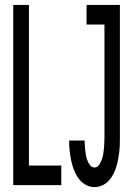

<svg xmlns="http://www.w3.org/2000/svg" viewBox="-20 -755 540 783"><path d="M365 8Q346 8 328.5 -2Q311 -12 299.5 -28.5Q288 -45 281 -63.5Q274 -82 270 -101.5Q266 -121 264 -140.5Q262 -160 262 -180V-182H325V-181Q325 -171 326 -160.5Q327 -150 328 -139.5Q329 -129 331 -119Q333 -109 337 -99Q341 -89 348 -80.5Q355 -72 365 -72Q377 -72 384 -82.5Q391 -93 395 -104Q399 -115 401 -126.5Q403 -138 404 -149.5Q405 -161 405.5 -173Q406 -185 406 -196V-655H333V-735H469V-196Q469 -181 468.5 -165Q468 -149 466 -133Q464 -117 461 -101.5Q458 -86 453 -71Q448 -56 440.5 -42Q433 -28 422 -16.5Q411 -5 396 1.5Q381 8 365 8ZM34 0V-735H98V-80H230V0Z"/></svg>

Font: Iosevka SS18 Medium
Style: Regular
Weight: 500
Monospace: yes
Designer: Belleve Invis
Foundry: Belleve Invis
Version: Version 25.1.1; ttfautohint (v1.8.4)